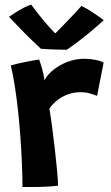

<svg xmlns="http://www.w3.org/2000/svg" viewBox="-20 -784 466 807"><path d="M166.5 -446.5Q179 -470 204.5 -490.5Q230 -511 263.8 -524Q297.5 -537 334.5 -537Q357.5 -537 380.8 -532.5Q404 -528 415.5 -520.5L388 -381Q377 -385.5 359 -391Q341 -396.5 317 -396.5Q291.5 -396.5 267.2 -388Q243 -379.5 222.5 -364Q202 -348.5 187.5 -327.5Q193 -296 199.2 -249.2Q205.5 -202.5 211 -153.2Q216.5 -104 220.2 -63.5Q224 -23 224 -3.5Q193 0.5 152.2 1.5Q111.5 2.5 74.5 2Q74.5 -41.5 72.2 -94.5Q70 -147.5 66 -204.2Q62 -261 56 -316.8Q50 -372.5 42.2 -422Q34.5 -471.5 25.5 -509Q46 -515 71.2 -520.5Q96.5 -526 117.5 -529.5Q138.5 -533 144.5 -533.5Q150.5 -518.5 158 -491.2Q165.5 -464 166.5 -446.5ZM322 -759Q333 -754 347.8 -745.5Q362.5 -737 376.8 -727.2Q391 -717.5 401.8 -709.8Q412.5 -702 416 -699Q386.5 -672 355.5 -646.5Q324.5 -621 299 -602Q273.5 -583 260.5 -575Q245.5 -575 224.8 -575.5Q204 -576 184.5 -577Q165 -578 152 -579Q120 -608.5 87.2 -641.2Q54.5 -674 18 -713.5Q28.5 -720.5 44.2 -730.8Q60 -741 78 -750.5Q96 -760 111 -764.5Q125 -745.5 140.8 -725.5Q156.5 -705.5 171.5 -688Q186.5 -670.5 198.5 -657.8Q210.5 -645 216.5 -640H209Q217 -648 236 -667.5Q255 -687 278.2 -711.2Q301.5 -735.5 322 -759Z"/></svg>

Font: Grandstander Thin SemiBold
Style: Regular
Weight: 600
Version: Version 1.200